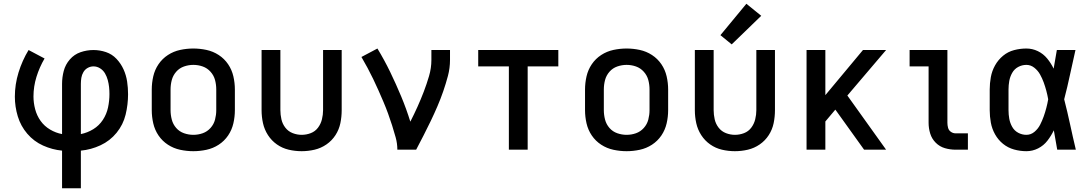

<svg xmlns="http://www.w3.org/2000/svg" viewBox="-20 -796 5800 1021"><path d="M310 205H410V5Q464 0 514.5 -23.5Q565 -47 600 -90Q635 -133 648 -186.5Q661 -240 661 -295Q661 -329 656 -362.5Q651 -396 637 -427Q623 -458 599.5 -483Q576 -508 543.5 -519Q511 -530 477 -530Q442 -530 408.5 -518.5Q375 -507 351.5 -480Q328 -453 319 -419Q310 -385 310 -350V-83Q277 -89 246.5 -107Q216 -125 196 -153Q176 -181 167 -215Q158 -249 158 -283Q158 -336 174 -387.5Q190 -439 217 -485L132 -530Q98 -474 78.5 -410.5Q59 -347 59 -282Q59 -229 74.5 -177.5Q90 -126 125 -85Q160 -44 209 -22Q258 0 310 5ZM410 -83V-350Q410 -366 412.5 -382Q415 -398 423.5 -412.5Q432 -427 446.5 -435Q461 -443 477 -443Q496 -443 512.5 -432.5Q529 -422 538.5 -405.5Q548 -389 553 -370.5Q558 -352 560 -333.5Q562 -315 562 -296Q562 -260 554.5 -224.5Q547 -189 527 -158.5Q507 -128 476 -109Q445 -90 410 -83Z M1008 8Q1043 8 1078 0.5Q1113 -7 1143 -26.5Q1173 -46 1193 -75.5Q1213 -105 1221 -140Q1229 -175 1229 -210V-320Q1229 -355 1221 -390Q1213 -425 1193 -454.5Q1173 -484 1143 -503.5Q1113 -523 1078 -530.5Q1043 -538 1008 -538Q973 -538 938 -530.5Q903 -523 873 -503.5Q843 -484 823 -454.5Q803 -425 795 -390Q787 -355 787 -320V-210Q787 -175 795 -140Q803 -105 823 -75.5Q843 -46 873 -26.5Q903 -7 938 0.5Q973 8 1008 8ZM1008 -79Q983 -79 958.5 -87.5Q934 -96 917 -115.5Q900 -135 893.5 -160Q887 -185 887 -210V-320Q887 -346 893.5 -370.5Q900 -395 917 -414.5Q934 -434 958.5 -442.5Q983 -451 1008 -451Q1034 -451 1058 -442.5Q1082 -434 1099.5 -414.5Q1117 -395 1123.5 -370.5Q1130 -346 1130 -320V-210Q1130 -185 1123.5 -160Q1117 -135 1099.5 -115.5Q1082 -96 1058 -87.5Q1034 -79 1008 -79Z M1584 8Q1619 8 1653 0Q1687 -8 1716 -28Q1745 -48 1764 -77.5Q1783 -107 1790 -141Q1797 -175 1797 -210V-530H1698V-210Q1698 -186 1692 -161.5Q1686 -137 1671 -117Q1656 -97 1632.5 -88Q1609 -79 1584 -79Q1560 -79 1536.5 -88Q1513 -97 1497.5 -117Q1482 -137 1476.5 -161.5Q1471 -186 1471 -210V-530H1371V-210Q1371 -175 1378.5 -141Q1386 -107 1405 -77.5Q1424 -48 1452.5 -28Q1481 -8 1515 0Q1549 8 1584 8Z M2093 0H2193Q2213 -38 2232.5 -76Q2252 -114 2270.5 -152.5Q2289 -191 2306 -230.5Q2323 -270 2337 -310.5Q2351 -351 2362 -392.5Q2373 -434 2373 -477V-530H2274V-477Q2274 -434 2261.5 -391.5Q2249 -349 2233.5 -308.5Q2218 -268 2200 -228Q2182 -188 2162 -149Q2141 -217 2113.5 -283Q2086 -349 2055 -413Q2024 -477 1987 -538L1902 -493Q1919 -464 1934.5 -435Q1950 -406 1964.5 -376Q1979 -346 1992.5 -315.5Q2006 -285 2019 -254.5Q2032 -224 2043.5 -192.5Q2055 -161 2065 -129.5Q2075 -98 2084 -65.5Q2093 -33 2093 0Z M2686 0H2786V-443H2949V-530H2523V-443H2686Z M3312 8Q3347 8 3382 0.5Q3417 -7 3447 -26.5Q3477 -46 3497 -75.5Q3517 -105 3525 -140Q3533 -175 3533 -210V-320Q3533 -355 3525 -390Q3517 -425 3497 -454.5Q3477 -484 3447 -503.5Q3417 -523 3382 -530.5Q3347 -538 3312 -538Q3277 -538 3242 -530.5Q3207 -523 3177 -503.5Q3147 -484 3127 -454.5Q3107 -425 3099 -390Q3091 -355 3091 -320V-210Q3091 -175 3099 -140Q3107 -105 3127 -75.5Q3147 -46 3177 -26.5Q3207 -7 3242 0.5Q3277 8 3312 8ZM3312 -79Q3287 -79 3262.5 -87.5Q3238 -96 3221 -115.5Q3204 -135 3197.5 -160Q3191 -185 3191 -210V-320Q3191 -346 3197.5 -370.5Q3204 -395 3221 -414.5Q3238 -434 3262.5 -442.5Q3287 -451 3312 -451Q3338 -451 3362 -442.5Q3386 -434 3403.5 -414.5Q3421 -395 3427.5 -370.5Q3434 -346 3434 -320V-210Q3434 -185 3427.5 -160Q3421 -135 3403.5 -115.5Q3386 -96 3362 -87.5Q3338 -79 3312 -79Z M3888 8Q3923 8 3957 0Q3991 -8 4020 -28Q4049 -48 4068 -77.5Q4087 -107 4094 -141Q4101 -175 4101 -210V-530H4002V-210Q4002 -186 3996 -161.5Q3990 -137 3975 -117Q3960 -97 3936.5 -88Q3913 -79 3888 -79Q3864 -79 3840.5 -88Q3817 -97 3801.5 -117Q3786 -137 3780.5 -161.5Q3775 -186 3775 -210V-530H3675V-210Q3675 -175 3682.5 -141Q3690 -107 3709 -77.5Q3728 -48 3756.5 -28Q3785 -8 3819 0Q3853 8 3888 8ZM3871 -560 4028 -712 3949 -776 3811 -609Z M4269 0H4369V-150L4422 -213L4428 -205L4575 0H4692L4486 -288L4692 -530H4569L4369 -290V-530H4269Z M5061 0H5127V-87H5061Q5048 -87 5036.5 -95Q5025 -103 5021.5 -116.5Q5018 -130 5018 -143V-530H4817V-443H4918V-143Q4918 -114 4926.5 -86Q4935 -58 4956 -37Q4977 -16 5005 -8Q5033 0 5061 0Z M5438 8Q5471 8 5500.5 -7Q5530 -22 5550 -48Q5570 -74 5584 -103Q5593 -52 5602 0H5701Q5685 -67 5670.5 -134.5Q5656 -202 5639 -268Q5656 -333 5670 -399Q5684 -465 5699 -530H5600Q5591 -481 5583 -431Q5569 -460 5548.5 -485Q5528 -510 5499 -524Q5470 -538 5438 -538Q5405 -538 5372.5 -529.5Q5340 -521 5314 -499.5Q5288 -478 5271.5 -448.5Q5255 -419 5249 -386Q5243 -353 5243 -320V-210Q5243 -177 5249 -144Q5255 -111 5271.5 -81.5Q5288 -52 5314 -31Q5340 -10 5372.5 -1Q5405 8 5438 8ZM5438 -79Q5415 -79 5394.5 -90Q5374 -101 5362.5 -121.5Q5351 -142 5347 -164.5Q5343 -187 5343 -210V-320Q5343 -343 5347 -365.5Q5351 -388 5362.5 -408.5Q5374 -429 5394.5 -440Q5415 -451 5438 -451Q5461 -451 5480 -436Q5499 -421 5510.5 -400.5Q5522 -380 5530 -358Q5538 -336 5544 -313.5Q5550 -291 5554 -268Q5550 -245 5544 -222Q5538 -199 5530 -176.5Q5522 -154 5511 -132.5Q5500 -111 5481 -95Q5462 -79 5438 -79Z"/></svg>

Font: Iosevka Sparkle Medium
Style: Regular
Weight: 500
Designer: Belleve Invis
Foundry: Belleve Invis
Version: Version 4.5.0; ttfautohint (v1.8.3)